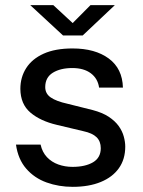

<svg xmlns="http://www.w3.org/2000/svg" viewBox="-20 -715 555 745"><path d="M262 10Q208 10 160.8 -7Q113.5 -24 81.8 -60.5Q50 -97 42 -154H137.5Q144 -124.5 162.2 -105.2Q180.5 -86 206.2 -76.8Q232 -67.5 261.5 -67.5Q310.5 -67.5 340.8 -85.2Q371 -103 371 -140Q371 -166.5 354.8 -182.5Q338.5 -198.5 303.5 -206L200.5 -230.5Q136.5 -245.5 98 -278.2Q59.5 -311 59 -370Q59 -415.5 81.8 -451Q104.5 -486.5 149.5 -506.8Q194.5 -527 261.5 -527Q349 -527 402 -488Q455 -449 457 -375H364.5Q359.5 -410.5 332.2 -430.8Q305 -451 260.5 -451Q214.5 -451 185 -432.8Q155.5 -414.5 155.5 -377Q155.5 -351.5 177 -336.8Q198.5 -322 241.5 -312.5L339.5 -288Q377.5 -278 402 -261.8Q426.5 -245.5 440.5 -226Q454.5 -206.5 460.2 -185.5Q466 -164.5 466 -146Q466 -97 441.2 -62.2Q416.5 -27.5 370.8 -8.8Q325 10 262 10ZM224.5 -577.5 97.5 -695H187L262 -625.5L331 -695H425.5L301 -577.5Z"/></svg>

Font: Public Sans Medium
Style: Regular
Weight: 500
Designer: The Public Sans Project Authors: Dan O. Williams and USWDS (Libre Franklin designed by Pablo Impallari and Rodrigo Fuenz
Version: Version 1.007